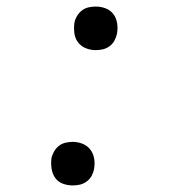

<svg xmlns="http://www.w3.org/2000/svg" viewBox="-20 -558 540 586"><path d="M272 -405Q256 -405 241.5 -411Q227 -417 218 -429Q209 -441 207 -456.5Q205 -472 207 -488Q209 -499 215 -509Q221 -519 230 -526Q239 -533 250 -535.5Q261 -538 272 -538Q288 -538 302.5 -532.5Q317 -527 326 -515Q335 -503 337.5 -487Q340 -471 337 -455Q335 -445 329.5 -434.5Q324 -424 314.5 -417Q305 -410 294 -407.5Q283 -405 272 -405ZM202 8Q186 8 171.5 2.5Q157 -3 148.5 -15Q140 -27 137.5 -43Q135 -59 137 -75Q139 -85 145 -95.5Q151 -106 160 -113Q169 -120 180.5 -122.5Q192 -125 202 -125Q218 -125 232.5 -119Q247 -113 256 -101Q265 -89 267.5 -73.5Q270 -58 267 -42Q265 -31 259.5 -21Q254 -11 244.5 -4Q235 3 224 5.5Q213 8 202 8Z"/></svg>

Font: iosevka_custom_sans_ss08 Light
Style: Italic
Weight: 300
Italic angle: -10°
Designer: Belleve Invis
Foundry: Belleve Invis
Version: Version 10.3.0; ttfautohint (v1.8.3)